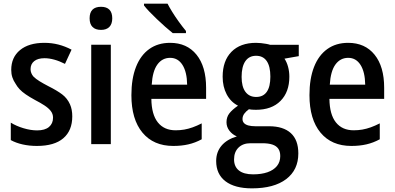

<svg xmlns="http://www.w3.org/2000/svg" viewBox="-20 -783 2148 1043"><path d="M180.2 9.8Q139.2 9.8 102.5 1.5Q65.9 -6.8 38.6 -22V-116.7Q68.8 -98.1 107.9 -86.4Q147 -74.7 181.6 -74.7Q224.1 -74.7 246.1 -93.3Q268.1 -111.8 268.1 -143.6Q268.1 -164.1 255.9 -179.9Q243.7 -195.8 221.7 -210.2Q199.7 -224.6 170.4 -239.7Q140.1 -256.3 119.9 -270.3Q99.6 -284.2 86.4 -298.3Q73.2 -312.5 64 -329.1Q53.2 -344.7 47.1 -363Q41 -381.3 41 -403.3Q41 -471.7 88.9 -511Q136.7 -550.3 221.2 -550.3Q260.7 -550.3 297.1 -541Q333.5 -531.7 368.7 -513.2L333 -436Q303.2 -451.2 274.9 -459Q246.6 -466.8 221.7 -466.8Q185.5 -466.8 165.8 -450.9Q146 -435.1 146 -407.2Q146 -396.5 149.9 -386.5Q153.8 -376.5 161.1 -367.7Q174.8 -354 195.1 -341.6Q215.3 -329.1 242.7 -314.9Q289.6 -291.5 317.6 -270.3Q345.7 -249 360.4 -215.8Q372.6 -188 372.6 -150.9Q372.6 -73.7 324 -32Q275.4 9.8 180.2 9.8Z M582 -540V0H475.6V-540ZM528.8 -620.6Q498.5 -620.6 482.7 -636.5Q466.8 -652.3 466.8 -683.6Q466.8 -714.8 482.4 -730.5Q498 -746.1 528.8 -746.1Q559.1 -746.1 574.5 -730.2Q589.8 -714.4 589.8 -683.6Q589.8 -652.8 574 -636.7Q558.1 -620.6 528.8 -620.6Z M921.4 9.8Q814 9.8 753.9 -62.5Q693.8 -134.8 693.8 -266.1Q693.8 -356 718.8 -419.4Q743.7 -482.9 790.8 -516.6Q837.9 -550.3 903.8 -550.3Q995.6 -550.3 1047.6 -485.8Q1099.6 -421.4 1099.6 -306.2V-246.1H802.2Q803.2 -161.1 837.4 -118.2Q871.6 -75.2 934.1 -75.2Q958.5 -75.2 981 -79.1Q1003.4 -83 1026.6 -91.3Q1049.8 -99.6 1075.7 -112.8V-26.4Q1040.5 -7.3 1003.4 1.2Q966.3 9.8 921.4 9.8ZM804.2 -323.2H996.6Q995.6 -392.1 971.2 -430.4Q946.8 -468.8 904.3 -468.8Q861.3 -468.8 835 -432.6Q808.6 -396.5 804.2 -323.2ZM918.5 -603Q899.9 -617.7 877.4 -637.7Q855 -657.7 832.3 -679.2Q809.6 -700.7 791 -720.2Q772.5 -739.7 762.2 -753.4V-763.2H890.1Q898.9 -745.6 914.8 -719.7Q930.7 -693.8 950.7 -666Q970.7 -638.2 990.2 -614.7V-603Z M1447.3 -539.6H1603V-478L1525.4 -464.4Q1538.1 -445.3 1544.9 -419.9Q1551.8 -394.5 1551.8 -366.2Q1551.8 -283.2 1503.9 -234.9Q1456.1 -186.5 1370.1 -186.5Q1357.9 -186.5 1348.4 -187.3Q1338.9 -188 1332 -189.5Q1316.4 -178.2 1306.9 -165.3Q1297.4 -152.3 1297.4 -136.2Q1297.4 -123 1305.7 -114.3Q1314 -105.5 1329.8 -101.3Q1345.7 -97.2 1367.2 -97.2H1441.4Q1518.6 -97.2 1559.6 -60.1Q1600.6 -22.9 1600.6 50.3Q1600.6 140.1 1534.4 190.2Q1468.3 240.2 1348.6 240.2Q1255.4 240.2 1204.8 201.7Q1154.3 163.1 1154.3 91.8Q1154.3 43 1183.3 8.5Q1212.4 -25.9 1266.6 -42Q1242.2 -52.2 1226.3 -72.8Q1210.4 -93.3 1210.4 -119.1Q1210.4 -147 1225.8 -167Q1241.2 -187 1272.9 -209Q1233.4 -229 1211.4 -270.5Q1189.5 -312 1189.5 -366.2Q1189.5 -452.6 1237.3 -501.5Q1285.2 -550.3 1371.1 -550.3Q1383.8 -550.3 1397.9 -548.8Q1412.1 -547.4 1425.5 -544.9Q1439 -542.5 1447.3 -539.6ZM1251.5 83Q1251.5 122.1 1277.8 143.1Q1304.2 164.1 1355 164.1Q1400.4 164.1 1433.3 152.6Q1466.3 141.1 1484.4 118.9Q1502.4 96.7 1502.4 64.9Q1502.4 40 1491.7 24.7Q1481 9.3 1459.5 2.2Q1438 -4.9 1404.8 -4.9H1340.8Q1299.8 -4.9 1275.6 18.8Q1251.5 42.5 1251.5 83ZM1292.5 -365.2Q1292.5 -312 1313.2 -284.2Q1334 -256.3 1371.6 -256.3Q1409.7 -256.3 1429.2 -284.2Q1448.7 -312 1448.7 -366.7Q1448.7 -422.4 1429 -451.2Q1409.2 -480 1371.1 -480Q1333 -480 1312.7 -450.4Q1292.5 -420.9 1292.5 -365.2Z M1888.7 9.8Q1781.2 9.8 1721.2 -62.5Q1661.1 -134.8 1661.1 -266.1Q1661.1 -356 1686 -419.4Q1710.9 -482.9 1758.1 -516.6Q1805.2 -550.3 1871.1 -550.3Q1962.9 -550.3 2014.9 -485.8Q2066.9 -421.4 2066.9 -306.2V-246.1H1769.5Q1770.5 -161.1 1804.7 -118.2Q1838.9 -75.2 1901.4 -75.2Q1925.8 -75.2 1948.2 -79.1Q1970.7 -83 1993.9 -91.3Q2017.1 -99.6 2043 -112.8V-26.4Q2007.8 -7.3 1970.7 1.2Q1933.6 9.8 1888.7 9.8ZM1771.5 -323.2H1963.9Q1962.9 -392.1 1938.5 -430.4Q1914.1 -468.8 1871.6 -468.8Q1828.6 -468.8 1802.2 -432.6Q1775.9 -396.5 1771.5 -323.2Z"/></svg>

Font: Open Sans
Style: Regular
Weight: 600
Width: 3
Foundry: Ascender Corporation
Version: Version 1.000